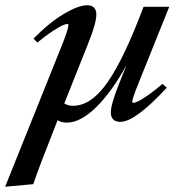

<svg xmlns="http://www.w3.org/2000/svg" viewBox="-88 -458 681 731"><path d="M166.5 8.8Q145.5 8.8 131.3 -0.5Q61.5 175.3 38.6 243.2L-68.4 252.9L149.9 -291Q172.4 -347.7 172.4 -362.3Q172.4 -366.7 168.5 -366.7Q162.1 -366.7 149.7 -361.3Q137.2 -356 111.3 -338.9Q85.4 -321.8 54.2 -295.9L39.6 -311Q99.6 -372.1 155 -405Q210.4 -438 243.7 -438Q278.8 -438 278.8 -402.3Q278.8 -369.6 247.1 -291L156.7 -64Q171.4 -55.2 189.9 -55.2Q259.8 -55.2 322.5 -146.2Q385.3 -237.3 458.5 -432.1H556.2L440.9 -145Q415.5 -82.5 415.5 -70.3Q415.5 -66.4 419.9 -66.4Q425.8 -66.4 438.5 -72.5Q451.2 -78.6 476.1 -95.9Q501 -113.3 530.8 -138.7L546.9 -124Q426.8 5.9 370.6 5.9Q334 5.9 334 -30.3Q334 -61 365.7 -140.1L393.6 -210Q336.4 -106.4 277.1 -48.8Q217.8 8.8 166.5 8.8Z"/></svg>

Font: Elstob 14pt SemiBold
Style: Italic
Weight: 600
Italic angle: -20°
Designer: Peter S. Baker
Version: Version 1.015